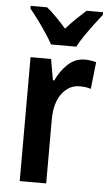

<svg xmlns="http://www.w3.org/2000/svg" viewBox="-54 -802 472 838"><g transform="rotate(5 181.5 -383.0)"><path d="M302 -553Q328 -553 352 -546L339 -428Q319 -435 290 -435Q243 -435 212 -393.5Q181 -352 181 -280V0H65V-543H155L171 -451H177Q196 -493 228 -523Q260 -553 302 -553ZM149 -606Q138 -627 120 -654Q102 -681 82.5 -707.5Q63 -734 46 -754V-766H118Q138 -750 160 -727.5Q182 -705 204 -680Q229 -708 249 -727Q269 -746 291 -766H363V-754Q347 -734 327.5 -708Q308 -682 289.5 -655Q271 -628 260 -606Z"/></g></svg>

Font: Noto Sans Thai Looped Condensed SemiBold
Style: Regular
Weight: 600
Width: 3
Designer: Sasikarn Vongin, Ben Mitchell
Foundry: The Fontpad Ltd
Version: Version 1.001; ttfautohint (v1.8.4.7-5d5b)